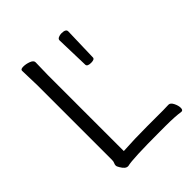

<svg xmlns="http://www.w3.org/2000/svg" viewBox="-201 -822 948 948"><g transform="rotate(-45 273.5 -348.0)"><path d="M178 -59Q256 -64 345 -64H458Q482 -64 495 -65H496Q509 -65 518.5 -46Q528 -27 528 -11Q528 5 517 5H516Q477 -1 413 -1H372Q180 -1 142 9H139Q122 9 106 -19Q99 -30 99 -37Q99 -44 102.5 -51Q106 -58 106 -70V-589L103 -695Q103 -705 122 -705Q141 -705 160.5 -697.5Q180 -690 180 -677L178 -588ZM397 -494Q397 -481 372 -481Q347 -481 345 -494L340 -670Q340 -679 350 -683.5Q360 -688 371 -688Q402 -688 402 -671V-670Z"/></g></svg>

Font: LXGW WenKai Lite
Style: Regular
Weight: 400
Designer: LXGW / Fontworks Inc.
Foundry: LXGW / Fontworks Inc.
Version: Version 1.511; March 25, 2025